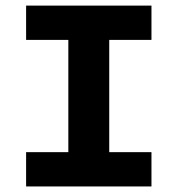

<svg xmlns="http://www.w3.org/2000/svg" viewBox="-20 -672 640 692"><path d="M74.1 0V-123.6H226.3V-528.2H74.1V-651.8H525.9V-528.2H373.7V-123.6H525.9V0Z"/></svg>

Font: Source Code Pro ExtraLight
Style: Regular
Weight: 200
Monospace: yes
Designer: Paul D. Hunt, Teo Tuominen
Foundry: Adobe
Version: Version 1.026;hotconv 1.1.0;makeotfexe 2.6.0